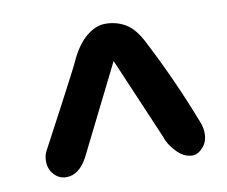

<svg xmlns="http://www.w3.org/2000/svg" viewBox="-55 -722 641 541"><g transform="rotate(-10 266.0 -452.0)"><path d="M494.6 -332Q499.5 -317.4 499.5 -303.7Q499.5 -279.3 485.1 -263.7Q470.7 -248 455.6 -248Q430.2 -248 409.2 -271Q388.2 -293.9 382.8 -313.5L282.2 -548.8L155.3 -294.4Q130.9 -249.5 94.7 -249.5Q74.2 -249.5 59.8 -265.1Q45.4 -280.8 45.4 -303.2Q45.4 -320.3 52.2 -332.5Q60.5 -347.7 116.5 -453.6Q172.4 -559.6 173.8 -564.5Q194.8 -610.8 221.9 -633.5Q249 -656.2 276.9 -656.2Q309.1 -656.2 335.4 -640.4Q361.8 -624.5 383.3 -580.6Q445.8 -459.5 494.6 -332Z"/></g></svg>

Font: iCiel Pacifico
Style: Regular
Weight: 400
Designer: Vernon Adams
Foundry: Vernon Adams
Version: Version 1.00 September 26, 2014, initial release